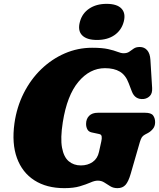

<svg xmlns="http://www.w3.org/2000/svg" viewBox="-20 -962 826 997"><path d="M458 -714Q510.5 -714 541.5 -707Q572.5 -700 590.5 -692.8Q608.5 -685.5 622 -685.5Q640.5 -685.5 651.8 -693.8Q663 -702 674.8 -710Q686.5 -718 706 -718Q729.5 -718 744.2 -701.2Q759 -684.5 761 -652L770 -505Q771.5 -477.5 758.5 -464Q745.5 -450.5 726.5 -448Q681 -443.5 664.5 -487.5L648 -530.5Q632.5 -572 602.5 -590Q572.5 -608 525 -608Q446.5 -608 387.2 -537.2Q328 -466.5 306 -327Q293 -244.5 302 -195.5Q311 -146.5 336.8 -124.8Q362.5 -103 400 -103Q435.5 -103 461 -120.8Q486.5 -138.5 494 -173L506 -227.5Q509.5 -242.5 508 -253.2Q506.5 -264 495 -266L455.5 -274.5Q440 -278 433.5 -290.5Q427 -303 427 -318.5Q427 -344.5 442.8 -360.5Q458.5 -376.5 488.5 -376.5H733Q765 -376.5 775.2 -362.2Q785.5 -348 785.5 -327.5Q785.5 -306.5 774 -292.8Q762.5 -279 748.5 -271.5L732.5 -263Q721.5 -257 716.2 -248.5Q711 -240 706 -223.5L658.5 -59Q647 -19 631.8 -2Q616.5 15 590 15Q568.5 15 552.8 5.2Q537 -4.5 522 -14.2Q507 -24 487.5 -24Q471.5 -24 449.5 -14.2Q427.5 -4.5 395 5.2Q362.5 15 314 15Q222 15 158.8 -25.5Q95.5 -66 68 -141.5Q40.5 -217 55 -321.5Q67 -406.5 103.2 -478.2Q139.5 -550 194.2 -602.8Q249 -655.5 316.5 -684.8Q384 -714 458 -714ZM483.5 -754.5Q430 -754.5 406.2 -779Q382.5 -803.5 395 -849Q406.5 -892.5 443.2 -917.2Q480 -942 533.5 -942Q588 -942 611 -917.2Q634 -892.5 622.5 -849Q610.5 -804.5 574.2 -779.5Q538 -754.5 483.5 -754.5Z"/></svg>

Font: Fraunces 9pt SuperSoft Black
Style: Italic
Weight: 900
Italic angle: -16°
Version: Version 1.000;[0bf87f6ff]